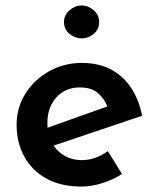

<svg xmlns="http://www.w3.org/2000/svg" viewBox="-20 -674 574 705"><path d="M279 11Q204 11 151 -18Q98 -47 69.5 -98.5Q41 -150 41 -216Q41 -279 73.5 -330.5Q106 -382 160.5 -412.5Q215 -443 281 -443Q369 -443 426 -392.5Q483 -342 502 -249L161 -134L135 -198L399 -292L376 -279Q365 -309 341 -331Q317 -353 273 -353Q220 -353 187 -316.5Q154 -280 154 -222Q154 -159 190.5 -122.5Q227 -86 281 -86Q307 -86 331 -95Q355 -104 376 -119L428 -35Q395 -14 355.5 -1.5Q316 11 279 11ZM215 -593Q215 -619 235.5 -636.5Q256 -654 280 -654Q304 -654 324 -636.5Q344 -619 344 -593Q344 -566 324 -549.5Q304 -533 280 -533Q256 -533 235.5 -549.5Q215 -566 215 -593Z"/></svg>

Font: Reem Kufi Fun Medium
Style: Regular
Weight: 500
Designer: Khaled Hosny
Version: Version 1.005